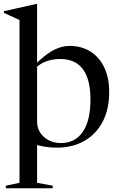

<svg xmlns="http://www.w3.org/2000/svg" viewBox="-30 -762 628 1004"><path d="M72 -657.5 -9.5 -694.5V-703.5L162 -742H164V-434.5Q216.5 -484.5 256.5 -503.2Q296.5 -522 332 -522Q397.5 -522 444.2 -491.8Q491 -461.5 516 -407.5Q541 -353.5 541 -281Q541 -189.5 506.2 -124.2Q471.5 -59 409.8 -24.5Q348 10 268 10Q242.5 10 216 6.8Q189.5 3.5 164 -3.5V194L245.5 209V222.5H0.5V209L72 194ZM164 -126.5Q164 -77.5 200 -45.8Q236 -14 289 -14Q362.5 -14 402.8 -72.5Q443 -131 443 -241Q443 -453.5 285 -453.5Q251 -453.5 221.2 -444.5Q191.5 -435.5 164 -414Z"/></svg>

Font: Newsreader 72pt
Style: Regular
Weight: 400
Designer: Hugues Gentile
Foundry: Production Type
Version: Version 1.003; ttfautohint (v1.8.3)